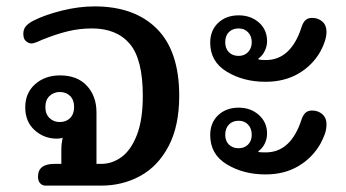

<svg xmlns="http://www.w3.org/2000/svg" viewBox="-20 -581 1082 601"><path d="M99 -28Q99 -68 150 -68H172V-112Q172 -130 176 -150Q169 -147 158 -147Q118 -147 88.5 -173.5Q59 -200 59 -245Q59 -290 90 -317.5Q121 -345 168 -345Q222 -345 252 -312.5Q282 -280 282 -229V-68H297Q331 -68 360.5 -89.5Q390 -111 408.5 -158.5Q427 -206 427 -281Q427 -396 386 -444Q345 -492 268 -492Q230 -492 194 -483.5Q158 -475 113 -457Q109 -455 97 -450Q85 -445 78 -445Q70 -445 61.5 -452Q53 -459 53 -475Q53 -490 61.5 -499.5Q70 -509 86 -517Q122 -535 174.5 -548Q227 -561 276 -561Q401 -561 471 -491Q541 -421 541 -281Q541 -187 508 -124Q475 -61 419.5 -30.5Q364 0 297 0H122Q113 0 106 -7Q99 -14 99 -28ZM212 -246Q212 -268 199.5 -280.5Q187 -293 167 -293Q148 -293 135 -280.5Q122 -268 122 -246Q122 -224 135 -211.5Q148 -199 167 -199Q187 -199 199.5 -211.5Q212 -224 212 -246Z M638 -447Q638 -486 663 -509.5Q688 -533 727 -533Q765 -533 790.5 -510.5Q816 -488 816 -452Q816 -436 808.5 -421Q801 -406 789 -398V-395Q797 -393 812 -393Q885 -393 919 -482Q920 -486 925 -499.5Q930 -513 937.5 -519Q945 -525 957 -525Q976 -525 989 -513.5Q1002 -502 1002 -482Q1002 -455 983 -420Q958 -376 914 -350.5Q870 -325 811 -325Q742 -325 690 -356.5Q638 -388 638 -447ZM768 -449Q768 -468 756.5 -480Q745 -492 727 -492Q708 -492 696.5 -480.5Q685 -469 685 -449Q685 -429 696.5 -417.5Q708 -406 727 -406Q745 -406 756.5 -418Q768 -430 768 -449ZM638 -158Q638 -197 663 -220.5Q688 -244 727 -244Q765 -244 790.5 -221Q816 -198 816 -163Q816 -146 808.5 -131Q801 -116 789 -108V-105Q797 -104 812 -104Q885 -104 919 -193Q920 -197 925 -210Q930 -223 937.5 -229Q945 -235 957 -235Q976 -235 989 -223.5Q1002 -212 1002 -193Q1002 -176 997 -162Q992 -148 983 -131Q958 -87 914 -61Q870 -35 811 -35Q742 -35 690 -66.5Q638 -98 638 -158ZM768 -159Q768 -179 756.5 -191Q745 -203 727 -203Q708 -203 696.5 -191Q685 -179 685 -159Q685 -140 696.5 -128.5Q708 -117 727 -117Q745 -117 756.5 -128.5Q768 -140 768 -159Z"/></svg>

Font: MaitreeSemiBold
Style: Regular
Weight: 600
Designer: CadsonDemak Team
Foundry: CadsonDemak
Version: Version 1.000